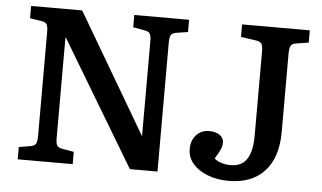

<svg xmlns="http://www.w3.org/2000/svg" viewBox="-50 -780 1462 873"><g transform="rotate(5 681.0 -343.0)"><path d="M58 0V-56L111 -65Q129 -68 135 -78Q141 -88 141 -116V-588Q141 -614 135 -623.5Q129 -633 109 -636L58 -644V-700H291L612 -154V-161V-588Q612 -613 605.5 -622.5Q599 -632 579 -635L529 -644V-700H779V-644L727 -636Q708 -633 702 -623Q696 -613 696 -585V0H570L227 -572L226 -565V-112Q226 -86 232.5 -77Q239 -68 258 -65L309 -56V0ZM1022 14Q968 14 925.5 -2.5Q883 -19 858 -48Q833 -77 833 -115Q833 -155 856 -179.5Q879 -204 914 -204Q945 -204 963 -191Q981 -178 981 -157Q981 -142 974.5 -126.5Q968 -111 950 -82Q961 -71 982 -64.5Q1003 -58 1024 -58Q1075 -58 1098.5 -94Q1122 -130 1122 -201V-585Q1122 -612 1115.5 -621Q1109 -630 1089 -633L1021 -643V-700H1330V-644L1273 -635Q1257 -633 1250 -623.5Q1243 -614 1243 -585V-228Q1243 -112 1185 -49Q1127 14 1022 14Z"/></g></svg>

Font: Literata Medium
Style: Regular
Weight: 500
Designer: Latin by Veronika Burian and Jose Scaglione. Greek by Irene Vlachou. Cyrillic by Vera Evstafieva.
Foundry: TypeTogether
Version: Version 3.103; ttfautohint (v1.8.4.7-5d5b);gftools[0.9.29]